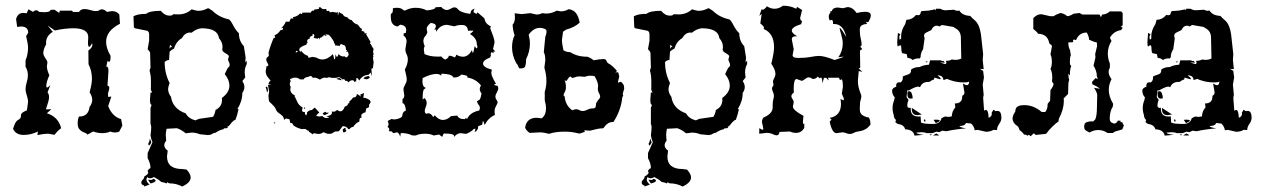

<svg xmlns="http://www.w3.org/2000/svg" viewBox="-20 -473 4483 682"><path d="M64 6.3Q36.6 6.3 26.4 -15.1Q33.7 -41.5 43.7 -46.6Q53.7 -51.8 54.2 -59.1L54.7 -64.9Q54.7 -73.2 75.7 -81.1L79.6 -110.8Q79.6 -117.7 78.1 -123.3Q76.7 -128.9 75.2 -134Q73.7 -139.2 72.3 -144.5Q70.8 -149.9 70.8 -156.7Q70.8 -167.5 75 -180.9Q79.1 -194.3 79.1 -205.6Q79.1 -221.7 70.8 -235.8V-258.8Q79.6 -279.8 79.6 -303.2Q79.6 -317.4 72.8 -344.7L80.1 -356.4Q80.1 -378.9 54.7 -378.9L41 -377.4L37.1 -405.3Q43 -427.2 63 -427.2L74.7 -425.8L81.1 -439.9L97.7 -430.7Q102.5 -436.5 108.4 -436.5Q113.8 -436.5 119.1 -430.7L136.2 -429.7Q159.2 -429.7 159.2 -438L173.8 -438.5L189.9 -427.2L192.9 -435.1H235.4L239.3 -430.7H260.7Q266.6 -440.9 280.3 -440.9Q289.1 -440.9 300.5 -437.3Q312 -433.6 320.3 -433.6Q328.6 -433.6 332.8 -436.8Q336.9 -439.9 341.8 -439.9Q350.6 -439.9 359.9 -430.7L377.9 -433.6Q394.5 -433.6 403.8 -421.4L406.2 -388.7Q356.9 -363.8 356.9 -324.2Q356.9 -302.2 372.6 -274.9V-269Q372.6 -253.4 367.2 -253.4L361.8 -256.3L357.4 -235.8L359.4 -236.3Q365.2 -236.3 365.2 -220.2L361.8 -168.5Q368.2 -168 368.2 -160.6Q368.2 -154.3 363.8 -142.6V-128.9L375.5 -129.9L364.3 -96.2Q378.4 -59.1 410.2 -49.8L414.6 -26.9L403.8 -5.9Q397.5 -2.4 388.2 -2.4Q378.9 -2.4 372.6 -5.9Q358.4 0 343.3 0Q327.6 0 311 -5.9L290 5.4Q290 2 284.7 0Q279.3 -2 272.9 -5.1Q266.6 -8.3 261.2 -14.9Q255.9 -21.5 255.9 -34.7Q255.9 -49.8 260.7 -59.1H261.7Q293.9 -59.1 297.9 -92.8Q307.6 -105.5 307.6 -118.7Q307.6 -131.3 298.3 -145Q306.6 -175.8 306.6 -192.9Q306.6 -221.2 294.4 -245.1L293.9 -293.5Q308.1 -303.7 308.1 -314L307.1 -319.3Q300.3 -306.6 296.9 -306.6Q292.5 -306.6 292.5 -322.3L293.5 -340.8Q293.5 -372.6 240.2 -372.6Q225.6 -372.6 209.2 -370.6Q192.9 -368.7 174.8 -364.7L149.4 -382.3L167.5 -359.9Q143.6 -345.2 143.6 -321.8L144 -315.9Q133.8 -297.4 133.8 -285.2Q133.8 -279.8 136 -275.1Q138.2 -270.5 141.1 -266.4Q144 -262.2 146.2 -258.3Q148.4 -254.4 148.4 -250L146.5 -237.8Q146.5 -225.1 155.3 -205.6Q144.5 -182.1 144.5 -167Q144.5 -162.1 147 -162.1Q150.4 -162.1 158.7 -170.4L148.9 -145Q154.3 -138.2 154.3 -127.4Q154.3 -117.2 143.1 -84.5L162.6 -85L146.5 -70.8Q187 -58.1 197.3 -17.6Q184.6 -8.8 173.8 5.9L151.4 2Q143.1 2 133.3 3.2Q123.5 4.4 112.8 6.8L114.7 -5.9Q90.3 6.3 64 6.3Z M627.4 189.5Q606 178.2 581.1 178.2L573.7 174.3L571.8 178.7Q567.4 175.8 552.7 173.3Q544.4 165 526.9 155.8Q520 160.2 513.7 160.2Q507.3 160.2 502.4 155.8L500 164.6Q500 173.8 511.2 182.6L492.2 189.5Q492.2 184.6 490.2 184.6L489.3 185.1Q487.3 185.1 486.3 183.6Q481.9 181.2 481.9 174.8Q481.9 170.4 487.3 165Q488.8 163.6 490.5 161.6Q492.2 159.7 492.2 154.3Q505.4 146.5 506.8 140.6L504.4 134.8Q505.9 128.4 514.6 124Q514.6 107.4 504.4 88.9V70.8L521.5 32.2Q516.1 19 514.6 7.3Q517.1 -10.3 517.1 -20Q517.1 -29.8 514.6 -31.7V-89.8L518.6 -100.6Q512.7 -100.6 512.7 -118.7L514.6 -144.5L520.5 -144Q515.6 -152.3 515.6 -158.7L516.1 -161.6V-185.1Q516.1 -206.1 511.2 -222.2L514.6 -232.9L513.2 -286.1Q511.2 -291.5 504.4 -298.3L509.8 -328.6V-349.6Q509.8 -361.3 502.4 -363.8L459 -372.6L455.6 -376L454.1 -415Q468.8 -423.8 499 -423.8Q511.2 -434.6 551.3 -434.6Q564.5 -417.5 582.5 -417.5Q593.8 -417.5 594.7 -422.4L613.8 -421.9Q641.1 -421.9 660.6 -439.9Q676.8 -434.6 685.5 -434.6Q700.7 -434.6 717.8 -443.4H721.2L734.9 -434.6Q757.3 -412.1 792.5 -404.3Q798.3 -402.3 807.6 -384.3Q817.9 -364.3 828.6 -355Q828.6 -327.1 846.2 -309.1L852.5 -269L851.1 -251L856.4 -257.8V-245.6Q849.1 -231.4 849.1 -215.3L851.1 -197.8L840.8 -185.1Q848.1 -173.8 848.1 -164.1Q848.1 -153.3 840.8 -143.1Q840.8 -113.8 823.7 -86.4L827.1 -84.5Q823.7 -66.9 816.4 -47.4Q812 -47.4 803.2 -38.1Q794.4 -25.9 790.5 -24.2Q786.6 -22.5 786.6 -22L790 -20Q786.6 -17.1 781.2 -17.1L776.9 -17.6L772.9 -13.7Q760.3 -11.7 745.6 -1.5Q738.8 -1 732.9 2.9Q727.1 6.8 718.8 6.8L689.9 3.9Q675.8 -2 660.6 -2L639.6 0.5Q625.5 -11.7 608.4 -17.6L571.8 -15.6Q568.8 -4.4 568.8 7.3L570.3 26.9Q563.5 35.2 563.5 43Q563.5 53.2 575.7 62L573.2 82.5Q573.2 127.4 627.4 127.4L643.1 129.4Q657.2 145 657.2 157.2Q657.2 175.8 627.4 189.5ZM674.3 -45.4 686.5 -50.8 736.8 -58.1Q743.7 -69.3 745.6 -82.5Q768.6 -93.8 768.6 -118.2L768.1 -125Q794.9 -144.5 794.9 -168.9Q794.9 -189 778.3 -210L789.1 -231.9Q795.9 -235.8 795.9 -242.7Q795.9 -247.6 793 -252.9Q790 -258.3 790 -262.2L793 -272.9Q793 -277.3 781.2 -283.7Q769.5 -290 769.5 -296.9L770.5 -306.2Q770.5 -323.2 757.8 -337.4Q753.9 -372.6 695.3 -372.6Q677.2 -370.6 660.6 -356.9L654.8 -357.4Q637.2 -357.4 626 -337.4Q606 -326.2 598.1 -300.3Q589.8 -296.9 582.5 -289.6L580.6 -259.8Q571.3 -259.8 564.9 -252.4Q564.9 -211.9 582.5 -178.2Q577.1 -163.6 577.1 -157.2Q577.1 -142.6 587.4 -128.9Q593.8 -86.4 639.6 -70.3Q649.4 -51.8 674.3 -45.4ZM582 -299.8Q585.4 -306.2 589.4 -306.2Q590.8 -306.2 592.3 -305.2L584 -314.5ZM508.8 44.4 506.3 37.6Q510.3 32.2 512.7 19.5L517.6 32.7Q514.2 41 508.8 44.4ZM514.6 178.7 505.9 165.5Q513.2 165.5 516.6 166.5Q519.5 166.5 524.4 162.1Q532.7 164.6 532.7 168.9Q532.7 174.3 514.6 178.7Z M1091.3 4.4 1077.6 -4.9Q1076.7 -9.3 1074.7 -9.3L1072.8 -8.8Q1067.9 -15.1 1059.6 -15.1L1052.7 -14.2Q1034.7 -18.1 1022 -27.8Q1019.5 -36.1 1013.7 -36.1L1011.2 -35.6L1008.3 -49.3L997.6 -51.8Q991.7 -51.8 989.3 -46.4Q988.3 -55.2 984.6 -59.6Q981 -64 976.3 -67.1Q971.7 -70.3 967.3 -73.7Q962.9 -77.1 960.4 -83.5Q958 -89.8 953.9 -94.7Q949.7 -99.6 945.6 -103.5Q941.4 -107.4 938.2 -110.4Q935.1 -113.3 935.1 -115.2L933.6 -133.3L936 -147.9L932.1 -169.4L933.6 -172.4L944.8 -173.3L933.6 -174.8Q937 -185.5 941.4 -185.5Q939 -189.9 936 -193.1Q933.1 -196.3 930.4 -200Q927.7 -203.6 925.8 -208.5Q923.8 -213.4 923.8 -220.7L926.8 -237.8Q933.1 -237.8 933.1 -241.7Q933.1 -244.6 929.4 -250.7Q925.8 -256.8 925.8 -261.2Q925.8 -267.1 930.4 -270.3Q935.1 -273.4 935.1 -278.8L933.6 -284.7Q940.4 -312 953.1 -340.3L956.1 -336.9L957.5 -339.8L955.1 -347.7Q967.8 -352.1 976.6 -366.2H982.9L985.8 -372.6L984.4 -374L978.5 -372.1Q991.2 -384.8 995.1 -396H1008.3Q1009.8 -399.9 1011 -403.8Q1012.2 -407.7 1016.6 -407.7L1022 -406.7L1020.5 -412.1Q1036.1 -414.1 1045.9 -425.3L1052.7 -422.9L1054.2 -428.2H1083.5L1088.9 -436L1092.8 -433.6L1096.7 -439L1112.8 -441.4V-446.8L1118.2 -447.3Q1123.5 -440.4 1130.9 -440.4L1138.2 -441.4L1141.1 -433.6L1148.9 -434.6L1151.9 -429.2L1161.6 -430.7L1175.8 -428.2L1179.7 -430.7L1180.2 -417.5L1184.1 -430.7Q1189.5 -425.3 1197.3 -422.9Q1201.7 -412.6 1213.4 -412.1Q1218.8 -403.3 1229.5 -401.4Q1236.8 -389.2 1251 -385.3L1260.7 -373Q1265.6 -371.6 1265.6 -368.2L1264.2 -363.8L1274.9 -359.9L1274.4 -356.9Q1274.4 -354 1276.9 -354L1283.2 -356L1280.3 -351.6L1296.4 -323.7L1293.9 -318.4L1297.9 -315.4Q1300.3 -307.6 1307.1 -299.3L1305.2 -289.6L1307.1 -278.3L1304.7 -276.9L1306.6 -272.5L1304.7 -268.6L1307.1 -251.5L1304.7 -231.4L1299.3 -228.5L1300.8 -202.6L1296.4 -215.3L1288.6 -207Q1267.6 -206.5 1256.3 -187Q1250.5 -196.3 1247.6 -196.3Q1245.1 -196.3 1245.1 -184.6L1238.3 -181.6Q1238.3 -188 1231.4 -188Q1224.6 -188 1217.3 -180.2Q1214.8 -186 1209 -186L1206.5 -185.5Q1204.6 -191.9 1200.2 -191.9L1195.8 -190.9Q1189.9 -198.7 1182.1 -198.7L1173.3 -196.3H1158.7L1149.9 -198.7L1139.6 -196.3L1133.8 -197.3Q1126 -197.3 1118.2 -190.9H1114.3Q1105 -197.3 1096.7 -197.3L1091.3 -196.3Q1087.4 -203.1 1082.5 -203.1L1072.3 -199.2Q1063.5 -199.2 1058.1 -190.9H1045.9Q1038.1 -197.3 1028.3 -197.3Q1019 -197.3 1009.8 -190.9L1012.7 -184.6Q1009.3 -179.7 1009.3 -174.8Q1009.3 -168.9 1012.7 -164.1L1011.2 -155.8Q1011.2 -141.1 1028.8 -133.3L1025.9 -132.3Q1029.8 -125.5 1032 -119.9Q1034.2 -114.3 1036.9 -109.1Q1039.6 -104 1043.7 -99.6Q1047.9 -95.2 1055.2 -90.8L1052.7 -81.5Q1052.7 -74.7 1063.5 -74.7L1063 -70.3Q1063 -65.4 1065.9 -65.4L1068.8 -66.4L1070.3 -61V-73.2Q1076.7 -82.5 1091.3 -82.5L1088.9 -85.4Q1094.7 -86.4 1098.1 -90.8L1114.3 -73.2Q1105 -66.9 1103.5 -61L1113.8 -59.1L1125 -61Q1130.9 -53.7 1140.1 -53.7L1150.4 -55.7L1139.2 -60.5Q1159.2 -62 1159.2 -73.2L1158.7 -77.1L1164.6 -76.2Q1171.4 -76.2 1177.2 -82.5Q1183.6 -77.6 1189 -77.6Q1198.7 -77.6 1204.6 -94.2Q1215.8 -98.1 1215.8 -103L1215.3 -105Q1221.2 -105.5 1221.2 -109.9L1220.7 -112.8Q1228 -117.2 1233.9 -126.5Q1247.6 -126.5 1247.6 -139.6L1262.7 -129.9L1259.3 -136.7L1272.9 -142.6L1270.5 -125L1273.9 -125.5Q1278.3 -125.5 1286.1 -121.6Q1296.4 -116.7 1296.4 -111.3Q1296.4 -107.4 1293.5 -104.5Q1290.5 -101.6 1290.5 -97.7L1291.5 -92.8L1280.8 -87.4L1278.3 -74.2Q1263.2 -70.3 1263.2 -61.5L1264.6 -55.7Q1256.8 -54.2 1256.8 -46.9L1256.3 -41Q1243.7 -36.6 1234.9 -22.5Q1226.1 -21.5 1221.2 -14.2H1217.3Q1210.9 -24.9 1197.3 -24.9Q1195.3 -22.9 1193.4 -20Q1184.6 -5.9 1180.7 -5.9L1174.3 -6.3Q1168.9 -6.3 1163.8 -2Q1158.7 2.4 1150.4 2.4L1142.6 2L1128.9 -3.4Q1121.1 2.9 1109.9 2.9L1094.2 0ZM1167.5 -261.7 1170.4 -264.2 1171.9 -280.8Q1174.3 -271 1176.8 -271Q1179.7 -271 1182.6 -280.8Q1189.9 -272.5 1199.2 -272.5L1204.1 -272.9L1209.5 -268.6Q1218.3 -272.9 1218.3 -279.8Q1218.3 -285.2 1214.8 -290L1209.5 -288.6L1212.9 -294.4L1209 -295.9Q1208.5 -303.7 1207.3 -307.1Q1206.1 -310.5 1204.1 -311.8Q1202.1 -313 1199.2 -313.5Q1196.3 -314 1191.9 -316.9Q1187 -314.5 1186.5 -309.1Q1183.1 -311 1173.8 -311.5L1171.4 -309.6L1170.4 -315.9Q1167 -318.4 1166.7 -321.5Q1166.5 -324.7 1163.3 -329.8Q1160.2 -335 1156.2 -340.1Q1152.3 -345.2 1147.9 -349.1L1135.7 -351.6L1141.1 -344.2L1130.4 -349.1L1127.9 -343.8Q1122.1 -343.8 1120.6 -337.9L1117.7 -339.8Q1115.2 -339.8 1115.2 -332Q1113.3 -338.4 1111.3 -338.4Q1109.4 -338.4 1108.9 -335.4L1094.2 -338.4L1096.7 -346.2Q1096.7 -351.1 1090.3 -353V-346.2Q1079.6 -344.2 1079.6 -335.4Q1070.8 -334 1070.8 -326.2L1072.8 -321.3Q1068.8 -320.3 1068.8 -314.5Q1043 -306.2 1043 -296.4Q1043 -292 1047.4 -288.6L1049.8 -292.5Q1060.1 -278.3 1073.2 -274.9L1076.2 -267.6L1089.4 -271L1103.5 -268.6Q1114.7 -261.7 1125 -261.7Q1143.6 -261.7 1162.6 -280.8ZM1029.8 -286.1 1038.6 -289.1 1032.7 -293ZM1281.2 -191.4Q1276.4 -191.4 1271 -195.3Q1275.9 -201.2 1289.6 -203.1L1293.9 -198.2Q1288.1 -191.4 1281.2 -191.4ZM1193.8 -187.5 1174.8 -192.4Q1179.7 -195.8 1184.1 -195.8Q1189.9 -195.8 1193.8 -187.5ZM929.7 -145.5Q927.7 -145.5 925.3 -159.2L923.3 -162.6L927.7 -165.5Q929.7 -165.5 931.2 -157.7L931.6 -151.9Q931.6 -147.9 929.7 -145.5ZM1059.6 -86.4 1062 -93.3 1064.5 -87.9ZM1133.3 -64Q1126.5 -66.4 1126.5 -69.3Q1126.5 -72.3 1136.2 -76.2L1138.7 -72.8H1147.9Q1147.9 -70.3 1133.3 -64ZM956.1 -33.7 952.1 -37.1 958 -38.6ZM1205.6 -3.4H1198.7L1197.3 -13.2L1204.1 -18.6H1208L1207 -14.6Q1207 -11.2 1210.9 -8.8Z M1378.9 0Q1374 -1.5 1373 -4.4Q1372.6 -6.3 1371.1 -6.3Q1369.6 -6.3 1368.2 -5.4Q1366.7 -7.3 1365.7 -7.3H1365.2Q1363.8 -6.8 1361.3 -6.3L1362.8 -12.7Q1362.8 -19 1356.4 -22Q1360.4 -27.3 1360.4 -32.2L1357.4 -43.5L1370.6 -50.3L1379.4 -48.8Q1391.1 -48.8 1404.8 -55.7Q1409.2 -59.1 1409.2 -63.5Q1409.2 -75.2 1421.9 -80.6Q1419.9 -104.5 1409.7 -106.9V-121.1Q1416 -124.5 1416 -134.3L1413.1 -154.8Q1413.1 -159.7 1414.8 -163.6Q1416.5 -167.5 1418.7 -171.6Q1420.9 -175.8 1422.9 -180.4Q1424.8 -185.1 1424.8 -191.4Q1424.8 -199.7 1418 -226.1Q1428.7 -245.6 1428.7 -261.7Q1428.7 -271.5 1424.3 -280Q1419.9 -288.6 1419.9 -298.3L1424.3 -325.7Q1424.3 -338.9 1413.6 -346.7V-354.5L1421.4 -356L1422.9 -366.2Q1422.9 -383.3 1401.4 -385.3L1392.6 -378.9Q1368.2 -382.3 1368.2 -412.1V-421.4L1370.6 -425.8Q1375.5 -425.8 1375.5 -439V-443.4Q1378.9 -445.3 1390.6 -445.3Q1406.2 -445.3 1414.1 -436H1419.9Q1436.5 -445.3 1456.5 -445.3Q1478 -445.3 1496.1 -436Q1526.9 -439 1526.9 -447.3L1547.4 -448.2Q1556.6 -437.5 1566.9 -437.5Q1573.2 -437.5 1580.8 -442.1Q1588.4 -446.8 1594.2 -446.8Q1601.6 -446.8 1606.4 -440.4Q1616.2 -428.2 1649.4 -423.8L1651.9 -427.7Q1651.9 -438.5 1666 -442.4Q1662.1 -436.5 1662.1 -431.2V-429.7L1672.4 -423.3L1676.3 -429.2L1700.7 -407.7Q1703.6 -388.2 1723.6 -379.4L1721.2 -373L1731.9 -344.2Q1736.8 -329.6 1736.8 -322.8L1731.4 -298.8L1739.7 -289.6L1733.4 -290.5L1732.4 -283.2L1727.1 -288.6Q1723.1 -284.7 1723.1 -279.8Q1723.1 -277.3 1723.6 -274.9L1720.7 -268.6Q1695.8 -259.3 1695.8 -247.1Q1695.8 -233.9 1727.1 -225.6L1725.1 -214.8Q1725.1 -202.6 1741.7 -175.8L1733.9 -171.4L1748 -167.5L1750 -160.2Q1750 -153.3 1744.9 -144.8Q1739.7 -136.2 1739.7 -129.4Q1739.7 -123.5 1743.7 -118.4Q1747.6 -113.3 1747.6 -107.9Q1740.2 -93.3 1738.5 -88.6Q1736.8 -84 1736.8 -76.7L1737.8 -64.5Q1714.8 -54.7 1701.7 -29.3L1696.3 -43.5Q1694.3 -43.5 1692.9 -30.3L1678.2 -24.4V-21Q1678.2 -9.8 1666 -3.9L1668.9 -16.1L1662.1 -14.6Q1659.2 -9.8 1648.9 -3.7Q1638.7 2.4 1633.8 2.4L1616.7 0Q1603.5 0 1592.3 14.2L1593.3 10.7Q1593.3 1.5 1562.5 1.5Q1561 1 1559.6 1Q1556.6 1 1555.2 2.9Q1552.7 5.4 1552.2 12.2Q1547.4 12.2 1540 4.9L1520.5 8.3Q1508.3 2 1490.2 2Q1469.7 2 1457 8.3H1444.8Q1427.7 -0.5 1403.8 -0.5L1401.4 12.7Q1397.5 -2.9 1388.7 -2.9ZM1540 -272 1547.4 -272.5Q1556.6 -261.7 1563 -261.7Q1569.8 -266.1 1571.8 -268.6Q1573.7 -271 1574.2 -274.9H1575.7Q1585 -274.9 1594.2 -269Q1598.1 -269 1600.6 -278.8Q1613.8 -271.5 1624.5 -271.5Q1643.6 -271.5 1656.2 -294.9L1659.2 -284.7Q1662.1 -284.7 1666 -309.1L1671.9 -301.3Q1675.8 -301.8 1675.8 -306.6Q1675.8 -309.6 1673.8 -314.9Q1673.8 -337.9 1649.4 -352.1Q1661.1 -360.8 1661.1 -364.3L1642.1 -363.8Q1641.1 -384.3 1620.6 -384.3Q1604.5 -384.3 1594.2 -379.4L1568.4 -384.8Q1543 -384.8 1529.3 -359.9L1528.8 -368.7L1522.5 -367.7Q1528.3 -375 1528.3 -379.9Q1528.3 -389.6 1510.3 -391.6Q1495.6 -380.4 1495.6 -370.6L1498 -357.9L1493.7 -348.1Q1484.9 -340.3 1483.9 -329.1Q1483.9 -318.8 1488.8 -309.1Q1485.4 -304.2 1485.4 -297.9L1487.8 -280.8Q1507.3 -272 1533.2 -272ZM1501 -70.8Q1511.2 -70.8 1518.6 -57.1L1524.4 -63.5Q1538.1 -46.9 1553.2 -46.9Q1568.4 -46.9 1582 -60.5L1604.5 -62.5Q1608.9 -49.8 1630.9 -49.8L1634.8 -54.2L1639.2 -50.3Q1648.9 -73.7 1682.6 -80.6L1684.6 -89.4Q1684.6 -96.7 1678.2 -103L1673.8 -112.8L1681.2 -117.7Q1686.5 -117.7 1690.4 -141.1Q1684.1 -148.9 1684.1 -156.7Q1684.1 -162.6 1688.5 -169.4Q1670.4 -192.9 1639.2 -197.8L1640.6 -200.7Q1640.6 -205.6 1618.7 -208Q1608.9 -197.8 1594.2 -197.8H1590.3Q1586.9 -210 1547.9 -211.4L1547.4 -204.1Q1541 -210.4 1529.8 -210.4Q1511.2 -210.4 1481.4 -195.8L1480.5 -184.1Q1480.5 -164.6 1491.7 -161.6L1489.7 -157.7Q1481.4 -157.7 1481.4 -127.9V-119.1L1487.8 -125Q1495.6 -117.2 1495.6 -106.4Q1495.6 -100.1 1492.2 -92.5Q1488.8 -85 1488.8 -79.1Q1488.8 -72.3 1493.7 -68.8Z M2039.1 -392.6Q2020.5 -375.5 1990.7 -367.7L1980 -360.4L1976.1 -331.5Q1976.1 -324.2 1977.5 -314.9Q1979 -305.7 1981.4 -294.4Q1990.7 -288.1 2005.9 -287.6Q2029.8 -271.5 2066.4 -271.5Q2078.1 -267.6 2088.9 -258.8Q2111.3 -263.2 2123 -263.2Q2128.9 -263.2 2130.9 -261.5Q2132.8 -259.8 2134 -257.1Q2135.3 -254.4 2137 -251.5Q2138.7 -248.5 2144 -246.1Q2154.8 -240.7 2171.9 -220.7L2165.5 -215.8L2175.8 -216.3L2179.7 -201.7L2174.8 -181.2L2176.3 -179.2L2183.6 -182.6Q2189 -182.6 2195.8 -169.9L2197.3 -158.7L2191.9 -139.2L2193.8 -133.3L2190.4 -127.4Q2186 -81.5 2159.2 -40Q2147.9 -39.6 2141.6 -35.9Q2135.3 -32.2 2131.6 -28.1Q2127.9 -23.9 2125.7 -20.5Q2123.5 -17.1 2120.6 -17.1Q2113.3 -17.1 2106 -15.9Q2098.6 -14.6 2092.3 -12.9Q2085.9 -11.2 2081.3 -10Q2076.7 -8.8 2074.7 -8.8L2055.2 -10.3L2057.6 -4.9L2039.1 1.5L2033.2 0.5Q2010.3 -5.4 1986.3 -5.4Q1953.1 -5.4 1930.2 2.4Q1910.2 -2.9 1899.9 -2.9L1861.8 -1Q1851.6 -6.3 1845.2 -19Q1850.1 -54.7 1886.2 -54.7L1904.3 -52.7Q1912.6 -59.6 1916 -67.9Q1919.4 -76.2 1919.4 -87.4Q1919.4 -101.1 1915 -116.7V-147Q1920.9 -166 1920.9 -186Q1920.9 -208 1913.6 -232.4L1917 -258.8Q1917 -277.8 1911.6 -287.6L1917 -342.8Q1921.4 -352.1 1921.4 -362.3Q1921.4 -365.7 1918.5 -368.2Q1915.5 -370.6 1911.6 -371.8Q1907.7 -373 1903.6 -373.5Q1899.4 -374 1897 -374Q1875 -374 1857.9 -349.6Q1862.3 -333.5 1862.3 -317.9Q1862.3 -289.6 1848.6 -262.7V-259.3Q1848.6 -246.6 1845.9 -238.3Q1843.3 -230 1830.6 -230H1826.7Q1823.2 -230 1820.8 -237.3Q1818.4 -244.6 1813.5 -249Q1798.8 -276.9 1798.8 -304.7Q1798.8 -330.1 1808.1 -348.1Q1802.2 -362.3 1800.8 -385.3Q1809.1 -393.6 1809.1 -411.6L1808.1 -425.8L1833 -422.9L1863.8 -426.3L1885.3 -421.4Q1896.5 -421.4 1905.8 -426.3L1919.4 -424.8Q1939 -424.8 1957.5 -435.1L1972.7 -432.6Q1986.3 -432.6 2000 -440.4Q2017.1 -438 2026.1 -426.3Q2035.2 -414.6 2039.1 -392.6ZM2072.3 -204.1 2055.7 -200.2 2038.6 -201.7Q2029.3 -201.7 2023.4 -199Q2017.6 -196.3 2013.7 -196.3Q2010.3 -196.3 2009.3 -198.7Q2008.3 -201.2 2005.9 -201.2Q2002 -201.2 1991.7 -185.1L1985.4 -188Q1990.2 -178.7 1990.2 -163.1Q1990.2 -153.3 1986.1 -146.2Q1981.9 -139.2 1981.9 -135.3Q1981.9 -131.8 1985.4 -131.3Q1988.8 -97.2 2013.2 -81.1Q2020 -85 2026.4 -85Q2032.7 -85 2038.1 -81.8Q2043.5 -78.6 2049.3 -78.6Q2057.6 -78.6 2066.4 -83.3Q2075.2 -87.9 2084 -87.9H2086.4Q2096.7 -87.9 2096.7 -98.6V-100.6Q2096.7 -105.5 2099.1 -109.4Q2101.6 -113.3 2104.2 -116.7Q2106.9 -120.1 2109.4 -123.3Q2111.8 -126.5 2111.8 -129.9Q2111.8 -135.3 2107.7 -142.1Q2103.5 -148.9 2103.5 -156.7L2104.5 -167.5Q2104.5 -181.2 2092.3 -202.1Q2088.9 -204.1 2072.3 -204.1Z M2404.8 189.5Q2383.3 178.2 2358.4 178.2L2351.1 174.3L2349.1 178.7Q2344.7 175.8 2330.1 173.3Q2321.8 165 2304.2 155.8Q2297.4 160.2 2291 160.2Q2284.7 160.2 2279.8 155.8L2277.3 164.6Q2277.3 173.8 2288.6 182.6L2269.5 189.5Q2269.5 184.6 2267.6 184.6L2266.6 185.1Q2264.6 185.1 2263.7 183.6Q2259.3 181.2 2259.3 174.8Q2259.3 170.4 2264.6 165Q2266.1 163.6 2267.8 161.6Q2269.5 159.7 2269.5 154.3Q2282.7 146.5 2284.2 140.6L2281.7 134.8Q2283.2 128.4 2292 124Q2292 107.4 2281.7 88.9V70.8L2298.8 32.2Q2293.5 19 2292 7.3Q2294.4 -10.3 2294.4 -20Q2294.4 -29.8 2292 -31.7V-89.8L2295.9 -100.6Q2290 -100.6 2290 -118.7L2292 -144.5L2297.9 -144Q2293 -152.3 2293 -158.7L2293.5 -161.6V-185.1Q2293.5 -206.1 2288.6 -222.2L2292 -232.9L2290.5 -286.1Q2288.6 -291.5 2281.7 -298.3L2287.1 -328.6V-349.6Q2287.1 -361.3 2279.8 -363.8L2236.3 -372.6L2232.9 -376L2231.4 -415Q2246.1 -423.8 2276.4 -423.8Q2288.6 -434.6 2328.6 -434.6Q2341.8 -417.5 2359.9 -417.5Q2371.1 -417.5 2372.1 -422.4L2391.1 -421.9Q2418.5 -421.9 2438 -439.9Q2454.1 -434.6 2462.9 -434.6Q2478 -434.6 2495.1 -443.4H2498.5L2512.2 -434.6Q2534.7 -412.1 2569.8 -404.3Q2575.7 -402.3 2585 -384.3Q2595.2 -364.3 2606 -355Q2606 -327.1 2623.5 -309.1L2629.9 -269L2628.4 -251L2633.8 -257.8V-245.6Q2626.5 -231.4 2626.5 -215.3L2628.4 -197.8L2618.2 -185.1Q2625.5 -173.8 2625.5 -164.1Q2625.5 -153.3 2618.2 -143.1Q2618.2 -113.8 2601.1 -86.4L2604.5 -84.5Q2601.1 -66.9 2593.8 -47.4Q2589.4 -47.4 2580.6 -38.1Q2571.8 -25.9 2567.9 -24.2Q2564 -22.5 2564 -22L2567.4 -20Q2564 -17.1 2558.6 -17.1L2554.2 -17.6L2550.3 -13.7Q2537.6 -11.7 2522.9 -1.5Q2516.1 -1 2510.3 2.9Q2504.4 6.8 2496.1 6.8L2467.3 3.9Q2453.1 -2 2438 -2L2417 0.5Q2402.8 -11.7 2385.7 -17.6L2349.1 -15.6Q2346.2 -4.4 2346.2 7.3L2347.7 26.9Q2340.8 35.2 2340.8 43Q2340.8 53.2 2353 62L2350.6 82.5Q2350.6 127.4 2404.8 127.4L2420.4 129.4Q2434.6 145 2434.6 157.2Q2434.6 175.8 2404.8 189.5ZM2451.7 -45.4 2463.9 -50.8 2514.2 -58.1Q2521 -69.3 2522.9 -82.5Q2545.9 -93.8 2545.9 -118.2L2545.4 -125Q2572.3 -144.5 2572.3 -168.9Q2572.3 -189 2555.7 -210L2566.4 -231.9Q2573.2 -235.8 2573.2 -242.7Q2573.2 -247.6 2570.3 -252.9Q2567.4 -258.3 2567.4 -262.2L2570.3 -272.9Q2570.3 -277.3 2558.6 -283.7Q2546.9 -290 2546.9 -296.9L2547.9 -306.2Q2547.9 -323.2 2535.2 -337.4Q2531.2 -372.6 2472.7 -372.6Q2454.6 -370.6 2438 -356.9L2432.1 -357.4Q2414.6 -357.4 2403.3 -337.4Q2383.3 -326.2 2375.5 -300.3Q2367.2 -296.9 2359.9 -289.6L2357.9 -259.8Q2348.6 -259.8 2342.3 -252.4Q2342.3 -211.9 2359.9 -178.2Q2354.5 -163.6 2354.5 -157.2Q2354.5 -142.6 2364.7 -128.9Q2371.1 -86.4 2417 -70.3Q2426.8 -51.8 2451.7 -45.4ZM2359.4 -299.8Q2362.8 -306.2 2366.7 -306.2Q2368.2 -306.2 2369.6 -305.2L2361.3 -314.5ZM2286.1 44.4 2283.7 37.6Q2287.6 32.2 2290 19.5L2294.9 32.7Q2291.5 41 2286.1 44.4ZM2292 178.7 2283.2 165.5Q2290.5 165.5 2293.9 166.5Q2296.9 166.5 2301.8 162.1Q2310.1 164.6 2310.1 168.9Q2310.1 174.3 2292 178.7Z M2764.6 -452.6Q2786.6 -452.6 2808.6 -441.9L2811 -448.7L2829.1 -437.5L2822.3 -409.7Q2822.3 -399.9 2829.1 -398.4L2825.7 -387.2Q2792.5 -377 2792.5 -364.3Q2792.5 -355 2811.5 -344.2H2807.1Q2792.5 -344.2 2792.5 -333.5L2799.3 -298.3L2795.4 -276.9Q2795.4 -267.1 2815.4 -267.1Q2840.3 -267.1 2859.6 -270.8Q2878.9 -274.4 2888.7 -274.4Q2908.2 -274.4 2944.8 -259.8Q2976.6 -270 2976.6 -272L2958 -269.5Q2973.6 -292.5 2973.6 -318.8Q2973.6 -325.7 2971.9 -334.2Q2970.2 -342.8 2968 -350.6Q2965.8 -358.4 2964.1 -364.5Q2962.4 -370.6 2962.4 -372.6L2962.9 -374Q2966.8 -374 2985.8 -341.8Q2975.6 -387.7 2943.4 -387.7H2939V-391.6Q2939 -402.3 2933.6 -402.3L2927.2 -400.4Q2923.8 -406.7 2923.8 -414.6Q2923.8 -422.9 2930.7 -428.2L2927.2 -431.2L2934.6 -433.6Q2938.5 -446.3 2956.1 -446.3L2974.1 -443.8L2990.2 -447.8Q3008.3 -447.8 3022.9 -426.8Q3041 -431.2 3052.7 -431.2Q3073.2 -431.2 3073.2 -418Q3073.2 -409.2 3064 -394L3055.7 -395.5L3060.1 -387.7Q3049.8 -387.7 3042 -383.5Q3034.2 -379.4 3034.2 -369.1V-362.3Q3034.2 -348.1 3037.4 -335.9Q3040.5 -323.7 3040.5 -316.4Q3040.5 -307.6 3034.7 -307.1Q3041.5 -302.7 3041.5 -299.3Q3041.5 -295.9 3034.7 -293.5L3035.6 -232.9L3030.3 -229.5L3043.5 -217.8L3030.3 -220.7L3027.3 -186.5Q3027.3 -174.3 3029.3 -165.5Q3031.2 -156.7 3033.4 -150.4Q3035.6 -144 3037.6 -139.4Q3039.6 -134.8 3039.6 -130.9Q3039.6 -125.5 3036.9 -117.4Q3034.2 -109.4 3034.2 -91.8V-83Q3034.2 -69.8 3044.2 -63.5Q3054.2 -57.1 3065.9 -55.7Q3071.8 -47.4 3071.8 -33.7V-29.8Q3062.5 -18.6 3054.4 -14.2Q3046.4 -9.8 3039.1 -8.1Q3031.7 -6.3 3024.9 -5.4Q3018.1 -4.4 3011.7 -0.5Q3005.4 2.9 2999 2.9Q2991.7 2.9 2985.6 0Q2979.5 -2.9 2971.7 -2.9L2951.7 0Q2935.5 0 2927.2 -40.5L2933.6 -48.3L2926.8 -54.2Q2967.3 -61 2967.3 -104.5L2965.8 -121.6L2975.1 -116.7Q2977.5 -116.7 2977.5 -120.1Q2977.5 -125.5 2970.2 -140.1L2974.1 -164.6Q2974.1 -182.6 2970.7 -191.4L2963.4 -188.5L2960.4 -196.8H2921.4L2923.3 -187L2914.6 -196.8L2906.7 -196.3L2901.4 -177.2Q2900.4 -197.8 2896 -197.8L2892.1 -194.8L2883.8 -201.2Q2880.9 -192.9 2866.2 -192.4Q2859.4 -198.2 2852.5 -198.2Q2848.6 -198.2 2845.5 -196.3Q2842.3 -194.3 2839.4 -192.1Q2836.4 -189.9 2833.5 -188Q2830.6 -186 2827.1 -186L2809.6 -192.4Q2799.3 -192.4 2799.3 -157.7L2799.8 -144.5Q2791 -137.7 2791 -131.3Q2791 -126 2795.2 -120.8Q2799.3 -115.7 2799.3 -108.9L2796.4 -94.7Q2796.4 -81.5 2834 -61.5L2832 -40.5Q2832 -32.7 2834.5 -32.7L2836.9 -34.2V-19Q2826.7 -1 2808.1 -1Q2795.4 -1 2786.1 -5.9L2749 -4.4Q2747.1 7.8 2738.3 7.8Q2733.4 7.8 2724.6 3.4Q2715.8 -1 2703.1 -1L2676.8 2L2677.2 -18.1Q2685.1 -12.2 2689 -12.2Q2691.4 -12.2 2691.4 -16.1L2686.5 -40Q2686.5 -48.8 2692.4 -55.7Q2724.6 -69.3 2724.6 -91.3V-100.6Q2724.6 -112.3 2726.8 -119.4Q2729 -126.5 2729 -133.3Q2729 -139.2 2725.6 -146.5Q2722.2 -153.8 2722.2 -158.7Q2722.2 -163.1 2724.9 -165.8Q2727.5 -168.5 2727.5 -172.9L2725.6 -182.6Q2725.6 -188 2730 -195.6Q2734.4 -203.1 2734.4 -211.4Q2734.4 -225.1 2719.7 -246.6Q2729.5 -285.6 2729.5 -305.2Q2729.5 -355 2692.4 -370.1L2693.8 -374Q2693.8 -379.9 2680.7 -389.6L2685.5 -423.8L2677.2 -416.5L2685.1 -439.9L2689 -438.5Q2695.3 -438.5 2704.1 -450.7Q2717.8 -441.9 2731 -441.9Q2747.1 -441.9 2760.7 -452.6Z M3228.5 8.8Q3224.1 -12.7 3195.3 -13.7Q3190.9 -30.3 3168.9 -32.7L3160.2 -39.1L3162.6 -46.9Q3154.8 -53.2 3154.8 -64Q3150.4 -76.7 3150.4 -89.4Q3150.4 -103 3156.2 -117.2L3158.2 -127.4Q3148.9 -136.7 3148.9 -151.4Q3148.9 -160.2 3163.6 -165L3163.1 -168.9Q3163.1 -180.7 3174.8 -180.7L3179.2 -180.2Q3187 -186.5 3187 -196.8L3186.5 -200.7Q3190.4 -203.6 3195.8 -205.1Q3209 -209 3212.6 -212.6Q3216.3 -216.3 3216.3 -226.1Q3228.5 -234.9 3246.6 -234.9Q3260.3 -242.2 3279.8 -243.2L3283.7 -258.8H3324.2L3323.7 -256.8Q3323.7 -255.9 3325.2 -255.9L3331.1 -256.8L3336.4 -250.5L3318.4 -251L3338.4 -245.1Q3341.8 -247.1 3341.8 -251L3339.8 -256.8Q3353 -256.8 3360.8 -261.7L3372.6 -260.3Q3385.3 -260.3 3394.5 -265.1L3393.1 -338.9Q3393.1 -360.4 3377 -370.6L3366.2 -377.4L3325.7 -384.3L3316.9 -378.9Q3312.5 -381.8 3307.6 -381.8Q3294.9 -381.8 3288.1 -366.2L3268.1 -356.4Q3262.2 -352.5 3262.2 -345.7L3264.2 -336.4L3258.8 -297.9Q3250 -285.2 3250 -270L3246.6 -265.1L3242.2 -265.6Q3231.9 -265.6 3221.7 -259.8Q3214.8 -267.1 3203.6 -267.1L3200.7 -280.8L3184.6 -284.2Q3181.2 -290.5 3181.2 -306.6L3179.2 -312.5Q3172.4 -311 3168.9 -307.6Q3167 -311 3167 -323.2L3169.4 -356L3178.7 -351.1Q3174.3 -347.2 3174.3 -340.8L3175.8 -331.5L3181.2 -336.4L3180.7 -342.8Q3180.7 -365.2 3195.3 -387.2L3199.7 -402.8Q3219.7 -402.8 3233.9 -419.9L3240.7 -418.9Q3250 -418.9 3250 -428.2L3253.4 -433.6L3279.8 -435.5L3301.3 -439.9L3303.7 -436L3304.7 -441.9H3320.3Q3328.1 -437 3338.4 -436.5L3368.2 -438.5Q3375 -434.6 3380.9 -434.6L3387.7 -435.5Q3397.9 -418 3426.3 -416.5Q3433.6 -408.2 3439.5 -403.6Q3445.3 -398.9 3449.7 -393.1Q3454.1 -387.2 3457.8 -377.9Q3461.4 -368.7 3464.4 -351.1L3472.2 -280.8L3470.7 -259.8L3474.1 -227.5L3460.4 -228.5L3472.2 -221.2L3475.1 -197.8L3470.7 -172.4L3474.1 -135.7L3472.2 -126L3475.6 -80.1L3481.9 -82.5Q3490.7 -82.5 3491.7 -54.7Q3502.9 -58.6 3502.9 -68.8L3502.4 -72.8L3509.3 -83.5L3516.1 -78.1L3522.9 -79.1Q3537.1 -79.1 3537.1 -54.7Q3537.1 -43.9 3529.3 -33Q3521.5 -22 3521.5 -11.2L3509.3 -11.7Q3496.6 -4.9 3482.4 -4.9L3452.6 -11.7L3442.4 -10.3Q3439.9 -24.4 3429.7 -34.2L3411.1 -36.1Q3407.7 -25.4 3387.7 -25.4Q3389.2 -20.5 3411.6 -17.1Q3368.7 -13.2 3341.8 -6.8L3327.6 -8.8L3315.4 -3.4L3306.2 -5.4L3292.5 0H3271Q3264.6 -3.4 3253.4 -3.4L3234.9 -2Q3234.9 2.9 3260.7 5.9ZM3293.9 -32.7Q3319.3 -32.7 3324.2 -52.7Q3333.5 -59.1 3339.4 -59.1L3348.1 -57.6L3360.8 -59.6Q3361.3 -78.1 3373.5 -91.8L3371.6 -105.5Q3397.9 -105.5 3397.9 -129.9V-132.8Q3405.8 -136.2 3405.8 -144.5L3400.4 -176.3Q3409.7 -170.4 3415 -170.4Q3421.4 -170.4 3422.9 -183.6Q3418 -180.2 3406.7 -180.2Q3384.8 -180.2 3367.7 -184.6Q3350.6 -189 3344.2 -192.9L3331.1 -188.5Q3330.6 -205.1 3310.1 -205.6Q3321.8 -195.8 3321.8 -192.9L3319.3 -191.4L3299.3 -197.3L3297.4 -190.4Q3289.1 -188.5 3281.7 -182.1H3277.3Q3255.4 -182.1 3248 -163.1L3242.2 -165.5Q3231.9 -165.5 3207.5 -151.4L3203.1 -152.8L3200.2 -130.4Q3200.2 -125.5 3207 -118.7Q3202.6 -106 3202.6 -99.1Q3202.6 -89.8 3210.4 -89.8L3214.8 -90.3V-86.4Q3214.8 -59.1 3242.2 -59.1L3250 -59.6L3251.5 -37.6Q3260.7 -32.7 3293.9 -32.7ZM3214.8 -122.6Q3203.1 -122.6 3203.1 -138.7Q3203.1 -142.6 3203.9 -145.8Q3204.6 -148.9 3210 -148.9Q3219.7 -148.9 3222.2 -124ZM3238.8 -64Q3218.8 -64 3218.8 -85.9V-89.8L3254.4 -66.4ZM3304.2 -35.6 3295.9 -47.4 3304.7 -47.9Q3317.9 -47.9 3317.9 -44.4Q3317.9 -41.5 3304.2 -35.6ZM3315.4 8.3H3293.9L3305.7 1Q3315.4 6.3 3315.4 8.3ZM3286.6 7.8Q3284.2 7.8 3282.2 4.4H3290ZM3272 -251Q3269.5 -251 3267.6 -254.4H3275.4ZM3262.2 -42 3261.7 -48.8 3266.1 -47.9 3267.6 -41.5Z M3962.4 -432.6 3967.8 -426.8V-382.8L3961.4 -378.9L3967.8 -374.5L3962.4 -366.2Q3936 -362.3 3922.4 -338.9L3928.2 -327.6Q3915 -306.2 3915 -283.2Q3915 -265.1 3922.4 -247.1V-232.9Q3918 -225.6 3918 -217.8Q3918 -205.6 3928.2 -191.9Q3918.5 -173.3 3918.5 -153.8Q3918.5 -129.9 3934.1 -104L3932.6 -93.8Q3921.9 -77.1 3921.9 -52.2Q3921.9 -41.5 3928.2 -37.8Q3934.6 -34.2 3938.5 -34.2Q3945.3 -34.2 3950.7 -44.4H3960.4L3960 -41Q3960 -38.6 3961.9 -38.6L3966.3 -40Q3966.8 -34.2 3972.2 -27.3L3966.3 -13.2L3940.9 -5.9L3932.6 -0.5H3914.1Q3898.9 -11.2 3880.9 -11.2Q3865.2 -11.2 3850.1 -2.4Q3840.8 -6.8 3835.9 -10.3Q3831.1 -13.7 3831.1 -23.4Q3831.1 -35.6 3839.4 -38.8Q3847.7 -42 3856.9 -42L3862.8 -41.5L3870.1 -48.3Q3876.5 -60.5 3876.5 -94.2L3877.4 -135.3Q3877.4 -144 3866.2 -161.1L3887.2 -157.7Q3877 -166.5 3860.4 -173.3L3858.9 -181.6L3871.6 -195.8L3879.4 -191.9L3876 -203.1Q3876 -221.2 3864.3 -239.7L3871.1 -269L3870.1 -280.8L3877 -309.6L3876 -322.3Q3870.1 -323.2 3863.3 -325.7Q3856.4 -328.1 3848.6 -332Q3848.1 -343.8 3840.3 -357.4Q3813 -357.4 3802.2 -330.6L3795.4 -332.5Q3791.5 -332.5 3791.5 -327.6L3792 -323.2L3774.9 -322.3V-317.9Q3774.9 -306.6 3780.8 -294.9L3783.7 -276.9Q3780.3 -270.5 3780.3 -253.4L3780.8 -244.1L3785.2 -238.3Q3780.3 -229 3780.3 -204.6L3774.9 -211.4V-208.5Q3774.9 -198.2 3777.8 -189Q3774.9 -182.1 3774.9 -173.3L3773.9 -139.2L3758.3 -123.5L3758.8 -115.7Q3758.8 -84 3741.2 -51.3L3739.7 -41.5Q3731.4 -36.1 3718.8 -23.9Q3706.1 -11.7 3695.8 2.4L3659.2 6.3L3651.9 0.5L3640.6 11.2L3634.8 5.4L3628.9 9.3L3625 5.4H3617.7Q3612.3 -3.4 3602.1 -10.3L3596.7 -22.9Q3576.7 -36.1 3576.7 -52.2Q3576.7 -62.5 3586.4 -76.7V-77.6Q3586.4 -85 3589.4 -89.4Q3592.3 -93.8 3596.9 -95.9Q3601.6 -98.1 3607.2 -98.9Q3612.8 -99.6 3618.7 -99.6Q3651.4 -99.6 3680.2 -75.2H3692.9Q3701.2 -86.4 3701.2 -100.6V-104L3710 -115.2L3711.4 -153.3Q3718.8 -161.1 3722.7 -174.8L3716.8 -183.1L3717.8 -196.3Q3717.8 -216.3 3711.4 -228.5Q3716.3 -237.8 3716.3 -252.9Q3716.3 -270 3711.4 -279.3L3716.8 -310.5L3707 -319.3Q3701.7 -352.1 3667.5 -353Q3661.6 -361.8 3650.4 -370.1V-408.7Q3655.8 -414.1 3662.4 -418.2Q3668.9 -422.4 3679.7 -422.4L3710 -415.5H3722.7Q3732.4 -422.4 3746.6 -426.8Q3759.8 -425.3 3771 -415.5Q3780.8 -416 3793.5 -424.3L3814.9 -426.8L3824.7 -421.4H3885.7L3890.6 -412.1L3895 -421.4Q3909.7 -421.4 3922.4 -432.6Z M4117.2 8.8Q4112.8 -12.7 4084 -13.7Q4079.6 -30.3 4057.6 -32.7L4048.8 -39.1L4051.3 -46.9Q4043.5 -53.2 4043.5 -64Q4039.1 -76.7 4039.1 -89.4Q4039.1 -103 4044.9 -117.2L4046.9 -127.4Q4037.6 -136.7 4037.6 -151.4Q4037.6 -160.2 4052.2 -165L4051.8 -168.9Q4051.8 -180.7 4063.5 -180.7L4067.9 -180.2Q4075.7 -186.5 4075.7 -196.8L4075.2 -200.7Q4079.1 -203.6 4084.5 -205.1Q4097.7 -209 4101.3 -212.6Q4105 -216.3 4105 -226.1Q4117.2 -234.9 4135.3 -234.9Q4148.9 -242.2 4168.5 -243.2L4172.4 -258.8H4212.9L4212.4 -256.8Q4212.4 -255.9 4213.9 -255.9L4219.7 -256.8L4225.1 -250.5L4207 -251L4227.1 -245.1Q4230.5 -247.1 4230.5 -251L4228.5 -256.8Q4241.7 -256.8 4249.5 -261.7L4261.2 -260.3Q4273.9 -260.3 4283.2 -265.1L4281.7 -338.9Q4281.7 -360.4 4265.6 -370.6L4254.9 -377.4L4214.4 -384.3L4205.6 -378.9Q4201.2 -381.8 4196.3 -381.8Q4183.6 -381.8 4176.8 -366.2L4156.7 -356.4Q4150.9 -352.5 4150.9 -345.7L4152.8 -336.4L4147.5 -297.9Q4138.7 -285.2 4138.7 -270L4135.3 -265.1L4130.9 -265.6Q4120.6 -265.6 4110.4 -259.8Q4103.5 -267.1 4092.3 -267.1L4089.4 -280.8L4073.2 -284.2Q4069.8 -290.5 4069.8 -306.6L4067.9 -312.5Q4061 -311 4057.6 -307.6Q4055.7 -311 4055.7 -323.2L4058.1 -356L4067.4 -351.1Q4063 -347.2 4063 -340.8L4064.5 -331.5L4069.8 -336.4L4069.3 -342.8Q4069.3 -365.2 4084 -387.2L4088.4 -402.8Q4108.4 -402.8 4122.6 -419.9L4129.4 -418.9Q4138.7 -418.9 4138.7 -428.2L4142.1 -433.6L4168.5 -435.5L4189.9 -439.9L4192.4 -436L4193.4 -441.9H4209Q4216.8 -437 4227.1 -436.5L4256.8 -438.5Q4263.7 -434.6 4269.5 -434.6L4276.4 -435.5Q4286.6 -418 4314.9 -416.5Q4322.3 -408.2 4328.1 -403.6Q4334 -398.9 4338.4 -393.1Q4342.8 -387.2 4346.4 -377.9Q4350.1 -368.7 4353 -351.1L4360.8 -280.8L4359.4 -259.8L4362.8 -227.5L4349.1 -228.5L4360.8 -221.2L4363.8 -197.8L4359.4 -172.4L4362.8 -135.7L4360.8 -126L4364.3 -80.1L4370.6 -82.5Q4379.4 -82.5 4380.4 -54.7Q4391.6 -58.6 4391.6 -68.8L4391.1 -72.8L4397.9 -83.5L4404.8 -78.1L4411.6 -79.1Q4425.8 -79.1 4425.8 -54.7Q4425.8 -43.9 4418 -33Q4410.2 -22 4410.2 -11.2L4397.9 -11.7Q4385.3 -4.9 4371.1 -4.9L4341.3 -11.7L4331.1 -10.3Q4328.6 -24.4 4318.4 -34.2L4299.8 -36.1Q4296.4 -25.4 4276.4 -25.4Q4277.8 -20.5 4300.3 -17.1Q4257.3 -13.2 4230.5 -6.8L4216.3 -8.8L4204.1 -3.4L4194.8 -5.4L4181.2 0H4159.7Q4153.3 -3.4 4142.1 -3.4L4123.5 -2Q4123.5 2.9 4149.4 5.9ZM4182.6 -32.7Q4208 -32.7 4212.9 -52.7Q4222.2 -59.1 4228 -59.1L4236.8 -57.6L4249.5 -59.6Q4250 -78.1 4262.2 -91.8L4260.3 -105.5Q4286.6 -105.5 4286.6 -129.9V-132.8Q4294.4 -136.2 4294.4 -144.5L4289.1 -176.3Q4298.3 -170.4 4303.7 -170.4Q4310.1 -170.4 4311.5 -183.6Q4306.6 -180.2 4295.4 -180.2Q4273.4 -180.2 4256.3 -184.6Q4239.3 -189 4232.9 -192.9L4219.7 -188.5Q4219.2 -205.1 4198.7 -205.6Q4210.4 -195.8 4210.4 -192.9L4208 -191.4L4188 -197.3L4186 -190.4Q4177.7 -188.5 4170.4 -182.1H4166Q4144 -182.1 4136.7 -163.1L4130.9 -165.5Q4120.6 -165.5 4096.2 -151.4L4091.8 -152.8L4088.9 -130.4Q4088.9 -125.5 4095.7 -118.7Q4091.3 -106 4091.3 -99.1Q4091.3 -89.8 4099.1 -89.8L4103.5 -90.3V-86.4Q4103.5 -59.1 4130.9 -59.1L4138.7 -59.6L4140.1 -37.6Q4149.4 -32.7 4182.6 -32.7ZM4103.5 -122.6Q4091.8 -122.6 4091.8 -138.7Q4091.8 -142.6 4092.5 -145.8Q4093.3 -148.9 4098.6 -148.9Q4108.4 -148.9 4110.8 -124ZM4127.4 -64Q4107.4 -64 4107.4 -85.9V-89.8L4143.1 -66.4ZM4192.9 -35.6 4184.6 -47.4 4193.4 -47.9Q4206.5 -47.9 4206.5 -44.4Q4206.5 -41.5 4192.9 -35.6ZM4204.1 8.3H4182.6L4194.3 1Q4204.1 6.3 4204.1 8.3ZM4175.3 7.8Q4172.9 7.8 4170.9 4.4H4178.7ZM4160.6 -251Q4158.2 -251 4156.2 -254.4H4164.1ZM4150.9 -42 4150.4 -48.8 4154.8 -47.9 4156.2 -41.5Z"/></svg>

Font: Truetypewriter PolyglOTT
Style: Regular
Weight: 400
Designer: Sergey Beatoff a.k.a. Sam_T
Version: Version 3.76